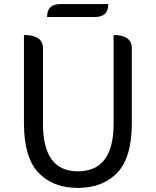

<svg xmlns="http://www.w3.org/2000/svg" viewBox="-20 -905 761 938"><path d="M553 -61Q482 13 360 13Q239 13 168 -61Q97 -136 97 -303V-734Q190 -734 190 -669V-300Q190 -68 360 -68Q535 -68 535 -300V-734Q624 -734 624 -669V-303Q624 -136 553 -61ZM210 -822Q210 -885 273 -885H509Q509 -822 444 -822Z"/></svg>

Font: Swei Toothpaste CJK TC
Style: Regular
Weight: 400
Version: Version 1.0